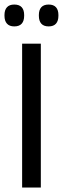

<svg xmlns="http://www.w3.org/2000/svg" viewBox="-22 -833 280 853"><path d="M159.4 0H76.3V-639H159.4ZM41.4 -715.7Q19.8 -715.7 8.9 -728Q-2.1 -740.2 -2.1 -762.9V-766.3Q-2.1 -788.7 8.9 -800.7Q19.8 -812.8 41.4 -812.8Q63.8 -812.8 74.6 -800.7Q85.3 -788.7 85.3 -766.3V-762.9Q85.3 -740.2 74.6 -728Q63.8 -715.7 41.4 -715.7ZM194.2 -715.7Q172.2 -715.7 161.4 -728Q150.7 -740.2 150.7 -762.9V-766.3Q150.7 -788.7 161.4 -800.7Q172.2 -812.8 194.2 -812.8Q216 -812.8 226.8 -800.7Q237.5 -788.7 237.5 -766.3V-762.9Q237.5 -740.2 226.8 -728Q216 -715.7 194.2 -715.7Z"/></svg>

Font: Anek Odia Medium
Style: Regular
Weight: 500
Designer: Yesha Goshar & Mahesh Sahu (Odia), Yesha Goshar (Latin)
Foundry: Ek Type
Version: Version 1.003